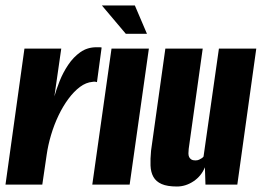

<svg xmlns="http://www.w3.org/2000/svg" viewBox="-23 -672 953 699"><path d="M-3 0 66 -495H200L175 -321Q182 -346 194 -376.5Q206 -407 225 -435.5Q244 -464 269.5 -482Q295 -500 328 -500Q332 -500 338 -500Q344 -500 347 -499L330 -373Q328 -374 323.5 -374.5Q319 -375 314 -374Q290 -372 268 -355.5Q246 -339 226 -312Q206 -285 190 -251.5Q174 -218 163 -181Q152 -144 147 -109L131 0Z M313 0 383 -495H519L449 0ZM435 -549 348 -652H468L512 -549Z M621 7Q586 7 565.5 -2Q545 -11 535.5 -28Q526 -45 525 -69Q524 -93 527 -124L579 -495H715L664 -130Q663 -121 663 -113.5Q663 -106 665.5 -100.5Q668 -95 673.5 -91.5Q679 -88 688 -88Q696 -88 701.5 -90.5Q707 -93 711.5 -96Q716 -99 718 -102L774 -495H910L841 0H725L723 -63Q710 -31 681.5 -12Q653 7 621 7Z"/></svg>

Font: Alumni Sans ExtraBold
Style: Italic
Weight: 800
Italic angle: -8°
Designer: Robert E. Leuschke
Foundry: Robert E. Leuschke
Version: Version 1.016